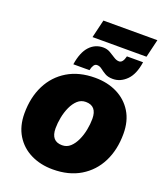

<svg xmlns="http://www.w3.org/2000/svg" viewBox="-185 -1170 1096 1297"><g transform="rotate(20 362.5 -521.0)"><path d="M351 10Q263 10 193 -24.5Q123 -59 83 -124.5Q43 -190 43 -281Q43 -396 87 -483.5Q131 -571 213.5 -620.5Q296 -670 411 -670Q500 -670 569.5 -635.5Q639 -601 679 -536Q719 -471 719 -379Q719 -264 675 -176.5Q631 -89 548.5 -39.5Q466 10 351 10ZM355 -165Q389 -165 413.5 -187.5Q438 -210 454.5 -246Q471 -282 479 -323.5Q487 -365 487 -402Q487 -495 407 -495Q373 -495 348.5 -472.5Q324 -450 307.5 -414Q291 -378 283 -336.5Q275 -295 275 -258Q275 -165 355 -165ZM678 -879Q665 -789 621.5 -746Q578 -703 524 -703Q489 -703 467 -716Q445 -729 428.5 -742Q412 -755 393 -755Q379 -755 370 -741.5Q361 -728 356 -705H240Q254 -795 294 -838Q334 -881 392 -881Q420 -881 442.5 -868Q465 -855 484.5 -842Q504 -829 523 -829Q550 -829 562 -879ZM718 -1052 687 -922H299L330 -1052Z"/></g></svg>

Font: Work Sans Black
Style: Italic
Weight: 900
Italic angle: -13°
Designer: Wei Huang
Foundry: Wei Huang
Version: Version 2.009; ttfautohint (v1.8.3)